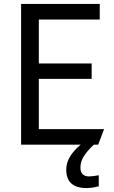

<svg xmlns="http://www.w3.org/2000/svg" viewBox="-20 -734 576 974"><path d="M388 116Q388 161 433 161Q448 161 481 155V211Q447 220 419 220Q316 220 316 126Q316 61 389 0H87V-714H486V-635H177V-412H445V-334H177V-79H508L478 0H456Q420 34 404 60.5Q388 87 388 116Z"/></svg>

Font: Advent Sans Logo
Style: Regular
Weight: 400
Designer: Types & Symbols
Foundry: Types & Symbols
Version: Version 1.002